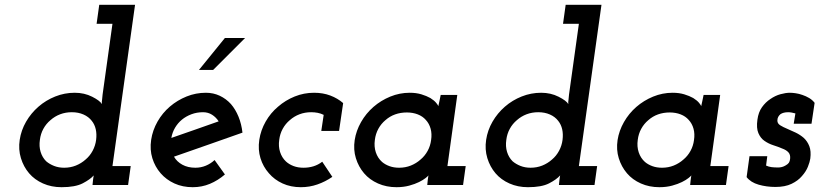

<svg xmlns="http://www.w3.org/2000/svg" viewBox="-20 -770 3410 799"><path d="M367 -20Q368 -27 368.5 -31Q369 -35 370 -40Q355 -23 324 -7Q293 9 236 9Q194 9 159 -6.5Q124 -22 101 -49Q78 -76 67 -112Q56 -148 62 -188Q68 -228 88.5 -263.5Q109 -299 140 -326Q171 -353 210 -368.5Q249 -384 291 -384Q331 -384 363.5 -367.5Q396 -351 404 -337Q403 -345 405 -357L407 -377L448 -671H382L393 -750H542L448 -79H524L513 0H365ZM146 -188Q142 -161 149 -138Q156 -115 172 -99Q186 -87 205 -79.5Q224 -72 247 -72Q273 -72 295.5 -81Q318 -90 336 -106Q354 -121 365.5 -142.5Q377 -164 380 -188Q383 -212 378.5 -232Q374 -252 362 -267Q349 -284 327.5 -293.5Q306 -303 279 -303Q253 -303 230.5 -294.5Q208 -286 190 -270Q172 -255 160.5 -234Q149 -213 146 -188Z M989 -218 847 -168Q776 -143 704 -118Q716 -97 739 -84.5Q762 -72 793 -72Q816 -72 836.5 -80.5Q857 -89 873 -104Q884 -89 894.5 -74Q905 -59 916 -44Q887 -19 853.5 -5Q820 9 782 9Q740 9 706 -6.5Q672 -22 648.5 -49Q625 -76 614 -111.5Q603 -147 609 -188Q615 -228 635.5 -264Q656 -300 687 -326.5Q718 -353 756.5 -368.5Q795 -384 837 -384Q868 -384 894.5 -371.5Q921 -359 941 -337Q960 -315 972.5 -284.5Q985 -254 989 -218ZM825 -303Q799 -303 776.5 -294.5Q754 -286 737 -272Q720 -258 708.5 -238.5Q697 -219 693 -196Q743 -213 792 -230.5Q841 -248 890 -265Q879 -282 862.5 -292.5Q846 -303 825 -303ZM808 -479Q835 -512 862 -545.5Q889 -579 916 -612H1000L867 -479Z M1363 -34Q1334 -14 1301 -2.5Q1268 9 1232 9Q1190 9 1156 -6.5Q1122 -22 1099 -49Q1075 -76 1064 -111.5Q1053 -147 1059 -188Q1065 -228 1085.5 -264Q1106 -300 1137 -326Q1168 -353 1206.5 -368.5Q1245 -384 1287 -384Q1324 -384 1354.5 -372.5Q1385 -361 1408 -341L1391 -225H1317L1327 -292Q1315 -298 1302 -300.5Q1289 -303 1275 -303Q1249 -303 1226.5 -294.5Q1204 -286 1186 -270Q1168 -255 1156.5 -234Q1145 -213 1142 -188Q1138 -161 1145.5 -137.5Q1153 -114 1170 -98Q1183 -86 1201.5 -79Q1220 -72 1243 -72Q1265 -72 1284.5 -78Q1304 -84 1321 -97Z M1456 -187Q1462 -226 1482.5 -262Q1503 -298 1534 -325Q1565 -352 1604 -368Q1643 -384 1685 -384Q1712 -384 1733.5 -377.5Q1755 -371 1771 -362Q1787 -352 1795.5 -341.5Q1804 -331 1804 -328Q1806 -339 1809 -351Q1812 -363 1814 -375H1883L1842 -79H1918L1907 0H1758L1760 -20Q1761 -27 1761.5 -31Q1762 -35 1763 -40Q1761 -37 1751 -29Q1741 -21 1724 -12.5Q1707 -4 1683 2.5Q1659 9 1630 9Q1588 9 1553 -6.5Q1518 -22 1495 -49Q1472 -76 1461 -111.5Q1450 -147 1456 -187ZM1540 -188Q1536 -160 1544 -136Q1552 -112 1570 -96Q1583 -85 1601 -78.5Q1619 -72 1641 -72Q1667 -72 1689.5 -81Q1712 -90 1730 -106Q1748 -121 1759.5 -142Q1771 -163 1774 -187Q1778 -213 1772 -234.5Q1766 -256 1752 -271Q1739 -286 1718.5 -294Q1698 -302 1673 -302Q1647 -302 1624.5 -294Q1602 -286 1584 -270Q1566 -255 1554.5 -234Q1543 -213 1540 -188Z M2308 -20Q2309 -27 2309.5 -31Q2310 -35 2311 -40Q2296 -23 2265 -7Q2234 9 2177 9Q2135 9 2100 -6.5Q2065 -22 2042 -49Q2019 -76 2008 -112Q1997 -148 2003 -188Q2009 -228 2029.5 -263.5Q2050 -299 2081 -326Q2112 -353 2151 -368.5Q2190 -384 2232 -384Q2272 -384 2304.5 -367.5Q2337 -351 2345 -337Q2344 -345 2346 -357L2348 -377L2389 -671H2323L2334 -750H2483L2389 -79H2465L2454 0H2306ZM2087 -188Q2083 -161 2090 -138Q2097 -115 2113 -99Q2127 -87 2146 -79.5Q2165 -72 2188 -72Q2214 -72 2236.5 -81Q2259 -90 2277 -106Q2295 -121 2306.5 -142.5Q2318 -164 2321 -188Q2324 -212 2319.5 -232Q2315 -252 2303 -267Q2290 -284 2268.5 -293.5Q2247 -303 2220 -303Q2194 -303 2171.5 -294.5Q2149 -286 2131 -270Q2113 -255 2101.5 -234Q2090 -213 2087 -188Z M2550 -187Q2556 -226 2576.5 -262Q2597 -298 2628 -325Q2659 -352 2698 -368Q2737 -384 2779 -384Q2806 -384 2827.5 -377.5Q2849 -371 2865 -362Q2881 -352 2889.5 -341.5Q2898 -331 2898 -328Q2900 -339 2903 -351Q2906 -363 2908 -375H2977L2936 -79H3012L3001 0H2852L2854 -20Q2855 -27 2855.5 -31Q2856 -35 2857 -40Q2855 -37 2845 -29Q2835 -21 2818 -12.5Q2801 -4 2777 2.5Q2753 9 2724 9Q2682 9 2647 -6.5Q2612 -22 2589 -49Q2566 -76 2555 -111.5Q2544 -147 2550 -187ZM2634 -188Q2630 -160 2638 -136Q2646 -112 2664 -96Q2677 -85 2695 -78.5Q2713 -72 2735 -72Q2761 -72 2783.5 -81Q2806 -90 2824 -106Q2842 -121 2853.5 -142Q2865 -163 2868 -187Q2872 -213 2866 -234.5Q2860 -256 2846 -271Q2833 -286 2812.5 -294Q2792 -302 2767 -302Q2741 -302 2718.5 -294Q2696 -286 2678 -270Q2660 -255 2648.5 -234Q2637 -213 2634 -188Z M3087 -33 3099 -120H3173L3168 -81Q3179 -76 3190.5 -74.5Q3202 -73 3219 -73Q3226 -73 3234 -75Q3242 -77 3250 -82Q3259 -87 3263 -93Q3267 -99 3268 -109Q3270 -126 3261 -136Q3252 -146 3235 -152Q3219 -159 3198.5 -165.5Q3178 -172 3161 -184Q3145 -195 3136 -216Q3127 -237 3132 -272Q3136 -303 3151 -324Q3166 -345 3186 -358Q3206 -372 3228 -378Q3250 -384 3267 -384Q3277 -384 3291 -382Q3305 -380 3319 -375Q3334 -370 3347.5 -362Q3361 -354 3370 -342L3357 -255H3283L3290 -298Q3283 -300 3275 -301.5Q3267 -303 3260 -303Q3250 -303 3242 -301Q3234 -299 3228 -295Q3222 -290 3218.5 -283.5Q3215 -277 3215 -268Q3215 -256 3227 -248.5Q3239 -241 3256 -234Q3273 -227 3291.5 -218Q3310 -209 3325 -196Q3340 -182 3348 -161.5Q3356 -141 3352 -110Q3350 -96 3342 -76Q3334 -56 3317 -37Q3301 -18 3274 -5Q3247 8 3207 8Q3170 8 3137 -1.5Q3104 -11 3087 -33Z"/></svg>

Font: Josefin Slab
Style: Bold Italic
Weight: 700
Italic angle: -12°
Designer: Santiago Orozco
Foundry: Typemade
Version: Version 2.000